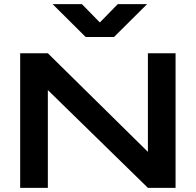

<svg xmlns="http://www.w3.org/2000/svg" viewBox="-20 -903 941 923"><path d="M77 0V-647H210L691 -173V-647H824V0H691L210 -470V0ZM233 -883H374L460 -795L546 -883H687L528 -725H392Z"/></svg>

Font: Syne Modified
Style: Bold
Weight: 700
Designer: Lucas Descroix
Foundry: Bonjour Monde
Version: Version 2.200